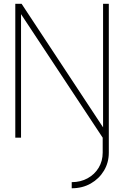

<svg xmlns="http://www.w3.org/2000/svg" viewBox="-20 -720 649 1004"><path d="M60 0V-700H93L519 -54V-700H549V0H517L90 -646V0ZM355 232.5Q401.5 232.5 438.2 212.2Q475 192 496 157Q517 122 517 78V-10.5H549V78Q549 130 523.8 172.2Q498.5 214.5 454.8 239.5Q411 264.5 355 264.5Z"/></svg>

Font: Urbanist Thin
Style: Regular
Weight: 100
Designer: Corey Hu
Foundry: Corey Hu
Version: Version 1.330; ttfautohint (v1.8.4.7-5d5b)